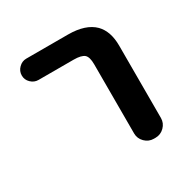

<svg xmlns="http://www.w3.org/2000/svg" viewBox="-126 -665 752 763"><g transform="rotate(-30 250.0 -283.5)"><path d="M369.1 -18.6Q345.7 -18.6 328.6 -35.6Q311.5 -52.7 311.5 -76.2V-393.6Q311.5 -426.8 298.8 -438.5Q285.2 -450.2 250 -450.2H88.9Q69.3 -450.2 54.7 -464.4Q40 -478.5 40 -498.5Q40 -518.6 54.7 -533.2Q69.3 -547.9 88.9 -547.9H280.3Q361.3 -547.9 400.4 -508.8Q434.6 -473.6 434.6 -408.2V-76.2Q434.6 -52.7 417.5 -35.6Q400.4 -18.6 377 -18.6Z"/></g></svg>

Font: Rounded Mgen+ 1mn medium
Style: Regular
Weight: 500
Designer: [Source Han Sans]
Ryoko NISHIZUKA  (kana & ideographs); Paul D. Hunt (Latin, Greek & Cyrillic); Wenlong ZHANG  (bopomofo
Version: Version 1.059.20150602